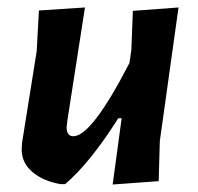

<svg xmlns="http://www.w3.org/2000/svg" viewBox="-20 -489 530 513"><path d="M207 -469 160 -167 158 -149Q158 -125 176 -125Q225 -125 326 -321L331 -356L335 -460L457 -469L407 -112L404 -5L281 4L305 -173H296Q220 -53 154 3H142Q95 -5 66 -30Q37 -55 38 -92L39 -108L78 -352L84 -461Z"/></svg>

Font: Alegreya Sans
Style: Bold Italic
Weight: 700
Italic angle: -7°
Designer: Juan Pablo del Peral
Foundry: Huerta Tipografica
Version: Version 2.007